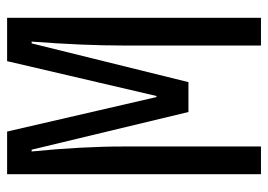

<svg xmlns="http://www.w3.org/2000/svg" viewBox="-127 -627 754 540"><g transform="rotate(-90 250.0 -357.0)"><path d="M30 -714H150L247 -294H250L348 -714H470V0H392V-389Q392 -500 403 -645H398L289 -204H205L99 -645H94Q108 -503 108 -387V0H30Z"/></g></svg>

Font: Noto Sans Mono UI Cond
Style: Regular
Weight: 400
Width: 3
Monospace: yes
Designer: Monotype Design team
Foundry: Monotype Imaging Inc.
Version: Version 1.000